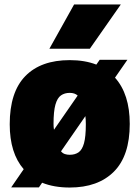

<svg xmlns="http://www.w3.org/2000/svg" viewBox="-20 -828 624 859"><path d="M494.5 -480.5Q560.5 -407 560.5 -273.5Q560.5 -131 489.5 -60Q418.5 11 292 11Q221.5 11 168.5 -10.5L154 10.5H30L86 -71Q23.5 -143 23.5 -272Q23.5 -416 93.2 -487.5Q163 -559 292 -559Q359.5 -559 411 -539L426 -560.5H550ZM292 -412.5Q269 -412.5 252.8 -401.2Q236.5 -390 228 -360Q219.5 -330 219.5 -273.5Q219.5 -259.5 221.5 -247.5L327.5 -400.5Q314.5 -412.5 292 -412.5ZM292 -135.5Q315.5 -135.5 331.5 -146.5Q347.5 -157.5 355.8 -187Q364 -216.5 364 -272Q364 -293 362 -308.5L253 -151Q260.5 -142 270.2 -138.8Q280 -135.5 292 -135.5ZM201 -610 311.5 -808H520.5L382 -610Z"/></svg>

Font: Encode Sans SmCnd Black
Style: Regular
Weight: 900
Width: 4
Designer: Multiple Designers
Foundry: Impallari Type
Version: Version 3.002; ttfautohint (v1.8.3) -l 8 -r 50 -G 200 -x 14 